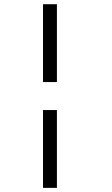

<svg xmlns="http://www.w3.org/2000/svg" viewBox="-20 -743 538 924"><path d="M187 -722.7H253.9V-348.1H187ZM187 -213.4H253.9V161.1H187Z"/></svg>

Font: Carlito
Style: Italic
Weight: 400
Italic angle: -7°
Designer: Lukasz Dziedzic
Foundry: tyPoland Lukasz Dziedzic
Version: Version 1.104